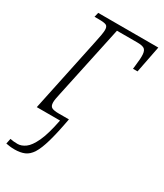

<svg xmlns="http://www.w3.org/2000/svg" viewBox="-196 -612 782 916"><g transform="rotate(30 195.5 -154.0)"><path d="M43 228Q30 228 18 226.5Q6 225 -4 223L2 194Q20 198 43 198Q64 198 85.5 182.5Q107 167 127 124.5Q147 82 163 0H35L121 -408Q127 -435 130 -453.5Q133 -472 133 -481Q133 -500 123 -505.5Q113 -511 81 -511H58L64 -536H395L366 -388H341L343 -405Q349 -450 347 -472Q345 -494 333 -500.5Q321 -507 296 -507H184L99 -109Q95 -91 93 -79.5Q91 -68 91 -59Q91 -38 103 -32Q115 -26 140 -26H197Q182 56 167.5 106.5Q153 157 136.5 183Q120 209 97.5 218.5Q75 228 43 228Z"/></g></svg>

Font: Noto Serif SemiCondensed ExtraLight
Style: Italic
Weight: 200
Width: 4
Italic angle: -12°
Designer: Monotype Design Team
Foundry: Monotype Imaging Inc.
Version: Version 2.013